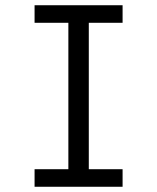

<svg xmlns="http://www.w3.org/2000/svg" viewBox="-20 -713 600 733"><path d="M112 0V-67H241V-626H112V-693H448V-626H319V-67H448V0Z"/></svg>

Font: Ubuntu Sans Mono
Style: Regular
Weight: 400
Monospace: yes
Designer: Dalton Maag Ltd
Foundry: Dalton Maag Ltd
Version: Version 1.006